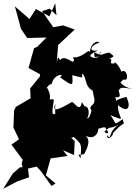

<svg xmlns="http://www.w3.org/2000/svg" viewBox="-102 -860 840 1172"><path d="M474 -256C480 -208 433 -221 456 -185C462 -226 454 -136 429 -137C445 -157 442 -207 422 -209C376 -235 450 -159 398 -237C385 -164 350 -243 336 -237C225 -170 221 -190 236 -226C230 -174 246 -152 218 -168C216 -241 247 -262 201 -252C213 -294 178 -332 155 -379C200 -290 173 -341 214 -348C226 -411 301 -412 264 -389C348 -327 343 -336 339 -401C420 -382 396 -382 399 -410C433 -388 407 -313 489 -301C437 -350 479 -298 463 -308ZM237 260 178 211 207 107 310 92 282 57 350 86 354 1C307 -45 323 -27 323 -27C360 2 320 -61 386 15C395 43 394 23 390 107C368 69 374 94 412 80C428 48 462 -11 409 -39C479 11 513 -65 493 -100C463 -44 539 -99 542 -78C575 -38 548 -43 535 -55C585 -103 547 -60 632 -103C552 -64 582 9 551 -37C551 14 600 -48 585 -45C636 -96 610 -75 655 -108C636 -142 666 -143 641 -128C587 -95 615 -99 572 -157C682 -113 616 -135 618 -219C675 -168 700 -202 672 -263C681 -276 615 -256 587 -232C590 -214 620 -246 599 -267C639 -262 630 -278 622 -309C638 -321 621 -334 718 -314C632 -330 634 -366 605 -388C673 -411 592 -398 558 -459C579 -407 573 -360 623 -346C668 -389 676 -412 642 -379C695 -347 673 -450 640 -422C609 -492 583 -483 601 -474C548 -463 599 -502 564 -502C598 -515 598 -516 565 -539C513 -532 527 -512 474 -541C469 -465 526 -551 512 -544C477 -466 490 -539 492 -506C480 -505 400 -511 497 -552C424 -541 464 -593 504 -598C490 -621 445 -585 448 -541C438 -565 420 -522 363 -510C318 -512 369 -498 341 -483C262 -530 281 -486 274 -504C257 -469 258 -549 244 -478L253 -585L354 -680L283 -705L223 -694L155 -792L201 -807L243 -767L235 -840L200 -760L117 -805L78 -744L-11 -821L26 -684L64 -628L182 -631L125 -574L106 -566L72 -445L142 -407V-394L82 -320L87 -214L96 -267L-6 -207L-16 -185L-20 -81L14 -10L-32 23L37 116L30 138L36 161H20L-24 199L-82 292L4 247L75 222L69 169L122 157L149 186L212 275Z"/></svg>

Font: Hussar Lance
Style: ExBd
Weight: 700
Foundry: Cannot Into Space Fonts, PlusOne Fonts
Version: Version 2.270